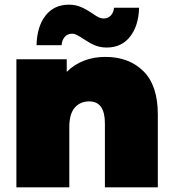

<svg xmlns="http://www.w3.org/2000/svg" viewBox="-20 -800 742 820"><path d="M592.5 -496C551.5 -536.7 497.3 -557 430 -557C397.3 -557 367 -551.7 339 -541C311 -530.3 286.3 -514.3 265 -493V-547H50V0H276V-257C276 -295 283.8 -322.8 299.5 -340.5C315.2 -358.2 335.7 -367 361 -367C405.7 -367 428 -335.7 428 -273V0H654V-312C654 -394 633.5 -455.3 592.5 -496ZM384 -607C399.3 -600.3 416.7 -597 436 -597C478 -597 511.2 -612.5 535.5 -643.5C559.8 -674.5 572.7 -715.7 574 -767H467C465.7 -753 461 -741.8 453 -733.5C445 -725.2 434.7 -721 422 -721C415.3 -721 408.5 -722.7 401.5 -726C394.5 -729.3 385.3 -735 374 -743C357.3 -754.3 341.3 -763.3 326 -770C310.7 -776.7 293.3 -780 274 -780C232 -780 198.8 -764.5 174.5 -733.5C150.2 -702.5 137.3 -660.3 136 -607H243C244.3 -622.3 249 -634.3 257 -643C265 -651.7 275.3 -656 288 -656C294.7 -656 301.5 -654.2 308.5 -650.5C315.5 -646.8 324.7 -641.3 336 -634C352.7 -622.7 368.7 -613.7 384 -607Z"/></svg>

Font: Montserrat Custom Black
Style: Regular
Weight: 900
Designer: Julieta Ulanovsky
Foundry: Julieta Ulanovsky
Version: Version 7.200